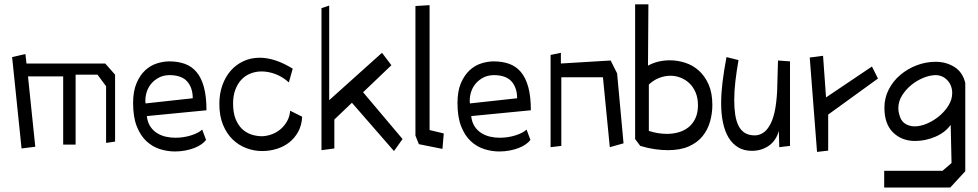

<svg xmlns="http://www.w3.org/2000/svg" viewBox="-20 -669 4450 874"><path d="M35.2 -409.2 95.7 -422.9 100.6 -379.9H459L503.9 -329.1V-24.4L462.9 -18.6V-276.4L423.8 -329.1H324.2V-10.7H267.6V-321.3H107.4L140.6 -1L78.1 6.8Z M585.9 -200.2Q585.9 -253.9 601.6 -290.5Q617.2 -327.1 641.1 -349.1Q665 -371.1 694.3 -380.4Q723.6 -389.6 751 -389.6Q790 -389.6 821.3 -378.4Q852.5 -367.2 874.5 -341.3Q896.5 -315.4 908.2 -272.5Q919.9 -229.5 919.9 -167L648.4 -140.6Q651.4 -113.3 663.6 -94.2Q675.8 -75.2 694.3 -63.5Q712.9 -51.8 734.4 -46.9Q755.9 -42 778.3 -42Q815.4 -42 849.6 -52.7Q883.8 -63.5 900.4 -79.1L918 -32.2Q911.1 -22.5 897.5 -12.7Q883.8 -2.9 865.2 4.4Q846.7 11.7 823.7 16.1Q800.8 20.5 776.4 20.5Q742.2 20.5 708 9.8Q673.8 -1 646.5 -26.4Q619.1 -51.8 602.5 -94.2Q585.9 -136.7 585.9 -200.2ZM642.6 -198.2 857.4 -221.7Q857.4 -269.5 832 -298.3Q806.6 -327.1 750 -327.1Q722.7 -326.2 702.6 -315.4Q682.6 -304.7 668.9 -288.6Q655.3 -272.5 648.4 -252Q641.6 -231.4 641.6 -210Q641.6 -202.1 642.6 -198.2Z M1312.5 -356.4 1294.9 -293.9Q1266.6 -319.3 1234.4 -331.5Q1202.1 -343.8 1170.9 -343.8Q1144.5 -343.8 1120.6 -334.5Q1096.7 -325.2 1079.1 -306.6Q1061.5 -288.1 1051.3 -260.7Q1041 -233.4 1041 -198.2Q1041 -156.2 1052.2 -127.9Q1063.5 -99.6 1082 -82Q1100.6 -64.5 1124.5 -56.6Q1148.4 -48.8 1173.8 -48.8Q1196.3 -49.8 1218.3 -58.1Q1240.2 -66.4 1257.8 -81.5Q1275.4 -96.7 1287.1 -117.7Q1298.8 -138.7 1300.8 -165L1355.5 -137.7Q1353.5 -98.6 1337.4 -69.3Q1321.3 -40 1296.4 -20.5Q1271.5 -1 1239.3 8.8Q1207 18.6 1172.9 18.6Q1136.7 18.6 1101.6 5.4Q1066.4 -7.8 1039.1 -34.2Q1011.7 -60.5 995.1 -101.1Q978.5 -141.6 978.5 -196.3Q978.5 -242.2 992.2 -280.8Q1005.9 -319.3 1030.3 -347.2Q1054.7 -375 1088.4 -390.6Q1122.1 -406.2 1162.1 -406.2Q1196.3 -406.2 1233.9 -394Q1271.5 -381.8 1312.5 -356.4Z M1478.5 -212.9 1718.8 -428.7 1761.7 -372.1 1632.8 -249 1812.5 -36.1 1773.4 18.6 1582 -201.2 1502 -125V6.8L1443.4 14.6V-631.8L1478.5 -643.6Z M1871.1 -51.8V-641.6L1935.5 -645.5V-77.1L2000 -61.5L1994.1 8.8L1886.7 -12.7Z M2062.5 -200.2Q2062.5 -253.9 2078.1 -290.5Q2093.8 -327.1 2117.7 -349.1Q2141.6 -371.1 2170.9 -380.4Q2200.2 -389.6 2227.5 -389.6Q2266.6 -389.6 2297.9 -378.4Q2329.1 -367.2 2351.1 -341.3Q2373 -315.4 2384.8 -272.5Q2396.5 -229.5 2396.5 -167L2125 -140.6Q2127.9 -113.3 2140.1 -94.2Q2152.3 -75.2 2170.9 -63.5Q2189.5 -51.8 2210.9 -46.9Q2232.4 -42 2254.9 -42Q2292 -42 2326.2 -52.7Q2360.4 -63.5 2377 -79.1L2394.5 -32.2Q2387.7 -22.5 2374 -12.7Q2360.4 -2.9 2341.8 4.4Q2323.2 11.7 2300.3 16.1Q2277.3 20.5 2252.9 20.5Q2218.8 20.5 2184.6 9.8Q2150.4 -1 2123 -26.4Q2095.7 -51.8 2079.1 -94.2Q2062.5 -136.7 2062.5 -200.2ZM2119.1 -198.2 2334 -221.7Q2334 -269.5 2308.6 -298.3Q2283.2 -327.1 2226.6 -327.1Q2199.2 -326.2 2179.2 -315.4Q2159.2 -304.7 2145.5 -288.6Q2131.8 -272.5 2125 -252Q2118.2 -231.4 2118.2 -210Q2118.2 -202.1 2119.1 -198.2Z M2724.6 -317.4H2535.2V-4.9L2486.3 1V-418.9L2533.2 -428.7V-379.9L2759.8 -393.6L2789.1 -335L2818.4 -16.6L2755.9 1Z M2871.1 -36.1V-649.4H2931.6L2929.7 -370.1Q2973.6 -394.5 3029.3 -394.5Q3064.5 -394.5 3099.1 -383.3Q3133.8 -372.1 3161.1 -347.7Q3188.5 -323.2 3205.6 -284.7Q3222.7 -246.1 3222.7 -191.4Q3222.7 -153.3 3212.4 -116.2Q3202.1 -79.1 3178.7 -49.8Q3155.3 -20.5 3116.2 -2.9Q3077.1 14.6 3020.5 14.6Q2993.2 14.6 2961.9 10.3Q2930.7 5.9 2894.5 -4.9ZM2933.6 -284.2V-73.2Q2974.6 -59.6 3015.6 -59.6Q3043.9 -59.6 3069.3 -66.9Q3094.7 -74.2 3114.3 -89.8Q3133.8 -105.5 3145.5 -130.4Q3157.2 -155.3 3157.2 -189.5Q3157.2 -222.7 3146.5 -248Q3135.7 -273.4 3118.2 -290Q3100.6 -306.6 3078.1 -315.4Q3055.7 -324.2 3032.2 -324.2Q3005.9 -324.2 2980 -314Q2954.1 -303.7 2933.6 -284.2Z M3287.1 -409.2 3341.8 -395.5Q3333 -345.7 3327.6 -299.8Q3322.3 -253.9 3322.3 -213.9Q3322.3 -176.8 3326.7 -147.5Q3331.1 -118.2 3341.8 -96.7Q3352.5 -75.2 3370.6 -64Q3388.7 -52.7 3416 -52.7Q3434.6 -52.7 3451.7 -63Q3468.8 -73.2 3482.9 -96.7Q3497.1 -120.1 3505.9 -158.7Q3514.6 -197.3 3517.6 -254.9L3521.5 -393.6L3576.2 -389.6V-4.9L3527.3 1L3525.4 -73.2Q3512.7 -28.3 3479.5 -5.4Q3446.3 17.6 3402.3 17.6Q3366.2 17.6 3339.8 1.5Q3313.5 -14.6 3296.4 -43Q3279.3 -71.3 3271 -111.3Q3262.7 -151.4 3262.7 -199.2Q3262.7 -243.2 3269 -295.4Q3275.4 -347.7 3287.1 -409.2Z M3699.2 22.5 3666 -407.2 3726.6 -415 3740.2 -225.6 3949.2 -366.2 3976.6 -311.5 3750 -147.5V16.6Z M4073.2 -149.4Q4080.1 -119.1 4099.6 -106.4Q4119.1 -93.8 4143.6 -93.8Q4169.9 -93.8 4199.7 -106.4Q4229.5 -119.1 4254.9 -140.1Q4280.3 -161.1 4297.4 -188.5Q4314.5 -215.8 4314.5 -245.1Q4314.5 -280.3 4292.5 -303.7Q4270.5 -327.1 4237.3 -327.1Q4210.9 -326.2 4181.6 -314Q4152.3 -301.8 4127.4 -281.2Q4102.5 -260.7 4085.9 -233.9Q4069.3 -207 4069.3 -175.8Q4069.3 -161.1 4073.2 -149.4ZM4305.7 184.6H4004.9V108.4H4270.5L4311.5 73.2L4307.6 -100.6Q4282.2 -65.4 4237.3 -46.4Q4192.4 -27.3 4145.5 -27.3Q4085 -27.3 4045.4 -65.9Q4005.9 -104.5 4005.9 -178.7Q4005.9 -223.6 4025.9 -262.2Q4045.9 -300.8 4079.1 -328.6Q4112.3 -356.4 4153.8 -372.1Q4195.3 -387.7 4239.3 -387.7Q4286.1 -387.7 4323.7 -364.7Q4361.3 -341.8 4374 -292V110.4Z"/></svg>

Font: Poor Story
Style: Regular
Weight: 400
Designer: YoonDesign Inc.
Foundry: YoonDesign Inc.
Version: Version 3.00